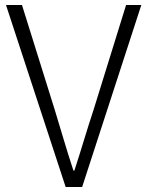

<svg xmlns="http://www.w3.org/2000/svg" viewBox="-20 -749 590 769"><path d="M243 0H309L546 -729H485L355 -310C326 -223 307 -154 278 -66H274C245 -154 226 -222 199 -310L68 -729H4Z"/></svg>

Font: Spoqa Han Sans Neo Light
Style: Regular
Weight: 300
Designer: [Spoqa Han Sans Neo] Dong-huui Kim  Younghwa Kang  Yujin Lee  [Noto Sans] Ryoko NISHIZUKA  (kana & ideographs); Paul D. 
Foundry: Spoqa (http://www.spoqa-han-sans.com)
Version: Version 1.000